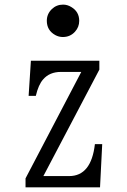

<svg xmlns="http://www.w3.org/2000/svg" viewBox="-20 -799 540 819"><path d="M249 -779.3Q267.6 -779.3 284.2 -769Q317.9 -749 317.9 -710Q317.9 -683.6 299.8 -663.6Q279.3 -641.1 248 -641.1Q231 -641.1 215.8 -649.4Q179.7 -669.4 179.7 -710.4Q179.7 -739.3 200.7 -759.8Q220.7 -779.3 249 -779.3ZM111.8 -540H403.8V-502L165 -47.9H274.9Q369.1 -47.9 384.8 -184.1H416L406.7 0H88.9V-38.1L326.7 -492.2H239.7Q191.4 -492.2 164.1 -460.4Q144 -438 132.8 -390.1H102.1Z"/></svg>

Font: BIZ UDMincho
Style: Regular
Weight: 400
Monospace: yes
Designer: TypeBank Co., Ltd.
Foundry: Morisawa Inc.
Version: Version 1.06